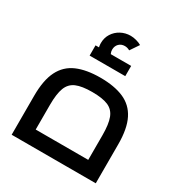

<svg xmlns="http://www.w3.org/2000/svg" viewBox="-181 -899 959 1023"><g transform="rotate(30 298.5 -387.0)"><path d="M40 0V-240Q40 -336 68.7 -393Q97.4 -450 155.1 -475Q212.8 -500 298.7 -500Q384.6 -500 442.3 -475Q500 -450 528.7 -393Q557.4 -336 557.4 -240V0ZM137.1 -45.1 85.1 -88H512.3L460.3 -45.1V-240Q460.3 -307.6 446.1 -344.8Q431.8 -382.1 396.8 -397.1Q361.7 -412 298.7 -412Q235.7 -412 200.7 -397.1Q165.6 -382.1 151.3 -344.8Q137.1 -307.6 137.1 -240ZM243.7 -574.3Q225.7 -596.2 216.5 -617Q207.3 -637.8 207.3 -660.7Q207.3 -693.4 223.5 -719Q239.6 -744.6 266.8 -759.2Q294.1 -773.9 326.2 -773.9Q343.3 -773.9 361.8 -768.8Q380.3 -763.8 393.5 -755.9L357.3 -702.4Q342.4 -711 326.6 -711Q304.8 -711 290.8 -696.9Q276.8 -682.7 276.8 -660.4Q276.8 -638.2 296.1 -616.1ZM188.9 -573V-635.9H408.1V-573Z"/></g></svg>

Font: TitilliumWeb ExtraLight
Style: Regular
Weight: 400
Designer: Mohamed Gaber, Accademia di Belle Arti di Urbino and others
Foundry: Kief Type Foundry, Accademia di Belle Arti di Urbino and others
Version: Version 3.000; ttfautohint (v1.8.2)